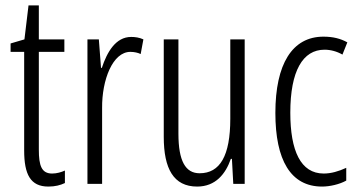

<svg xmlns="http://www.w3.org/2000/svg" viewBox="-20 -677 1319 707"><path d="M172 -38C133 -38 123 -67 123 -126V-486H217V-532H123V-657H85L70 -532L19 -517V-486H69V-123C69 -35 92 10 158 10C183 10 202 5 219 -3V-49C206 -43 189 -38 172 -38Z M463 -541C406 -541 374 -485 355 -427H352L344 -532H302V0H356V-279C355 -383 395 -486 460 -486C474 -486 488 -483 498 -478L508 -532C493 -539 477 -541 463 -541Z M881 -532H828V-240C828 -103 790 -39 715 -39C663 -39 637 -84 637 -185V-532H583V-173C583 -56 619 10 706 10C774 10 811 -37 830 -92H834L839 0H881Z M1166 10C1194 10 1230 2 1255 -12V-59C1227 -46 1199 -38 1172 -38C1087 -38 1049 -122 1049 -262C1049 -416 1095 -494 1175 -494C1197 -494 1220 -488 1241 -476L1259 -521C1234 -535 1206 -542 1171 -542C1056 -542 994 -441 994 -261C994 -88 1050 10 1166 10Z"/></svg>

Font: Noto Sans Arabic UI XCn Lt
Style: Regular
Weight: 300
Width: 2
Designer: Monotype Design Team, Nadine Chahine and Nizar Qandah
Foundry: Monotype Imaging Inc.
Version: Version 2.010